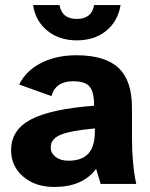

<svg xmlns="http://www.w3.org/2000/svg" viewBox="-20 -729 593 761"><path d="M458 -709Q447 -644 400.5 -606.5Q354 -569 284 -569Q215 -569 168 -607Q121 -645 111 -709H216Q225 -654 284 -654Q344 -654 353 -709ZM181 -145Q181 -122 200.5 -107Q220 -92 251 -92Q305 -92 330.5 -120.5Q356 -149 356 -208V-220Q258 -211 219.5 -194.5Q181 -178 181 -145ZM361 -60Q308 12 195 12Q120 12 72 -29Q24 -70 24 -134Q24 -214 102.5 -255.5Q181 -297 353 -310Q353 -365 335 -386Q317 -407 270 -407Q200 -407 184 -348L56 -394Q83 -449 143 -479.5Q203 -510 283 -510Q396 -510 449.5 -460Q503 -410 503 -303V-194Q503 -78 520 0H379Z"/></svg>

Font: Atkinson Hyperlegible Pro
Style: Bold
Weight: 700
Designer: Elliott Scott, Megan Eiswerth, Linus Boman, Theodore Petrosky, Jacob Perez
Foundry: Braille Institute
Version: Version 1.5.1